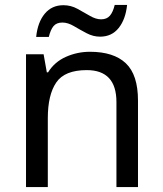

<svg xmlns="http://www.w3.org/2000/svg" viewBox="-20 -755 658 775"><path d="M343 -546Q439 -546 488 -499.5Q537 -453 537 -349V0H450V-343Q450 -472 330 -472Q241 -472 207 -422Q173 -372 173 -278V0H85V-536H156L169 -463H174Q200 -505 246 -525.5Q292 -546 343 -546ZM126 -606Q132 -665 160.5 -699.5Q189 -734 236 -734Q266 -734 292.5 -719.5Q319 -705 343 -691Q367 -677 388 -677Q411 -677 423.5 -691.5Q436 -706 443 -735H493Q487 -677 459 -642Q431 -607 384 -607Q356 -607 329.5 -621Q303 -635 278.5 -649.5Q254 -664 232 -664Q208 -664 196 -649.5Q184 -635 177 -606Z"/></svg>

Font: Noto Sans Old South Arabian
Style: Regular
Weight: 400
Designer: Monotype Design Team
Foundry: Monotype Imaging Inc.
Version: Version 2.001; ttfautohint (v1.8.4.7-5d5b)